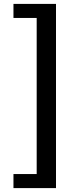

<svg xmlns="http://www.w3.org/2000/svg" viewBox="-20 -797 411 984"><path d="M49 95H168V-705H49V-777H267V167H49Z"/></svg>

Font: Nebula Sans Semibold
Style: Regular
Weight: 600
Designer: Paul D. Hunt for Adobe (as Source Sans)
Foundry: Nebula Entertainment & Broadcasting LLC
Version: Version 1.010